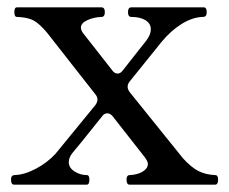

<svg xmlns="http://www.w3.org/2000/svg" viewBox="-20 -502 623 522"><path d="M573 -14Q573 0 565 0H332Q324 0 324 -14Q324 -26 333 -26Q354 -27 368 -35.5Q382 -44 382 -56Q382 -63 374 -74L287 -185Q280 -194 272 -194Q263 -194 257 -185Q186 -96 176 -85Q167 -73 167 -61Q167 -46 182.5 -36Q198 -26 216 -26Q223 -26 223 -14Q223 0 216 0H18Q10 0 10 -14Q10 -26 20 -26Q47 -27 78 -43.5Q109 -60 131 -84L239 -216Q245 -224 245 -231Q245 -239 239 -246Q158 -349 166 -339L108 -413Q87 -438 71 -446.5Q55 -455 26 -456Q19 -456 19 -469Q19 -482 26 -482H256Q265 -482 265 -469Q265 -456 256 -456Q234 -455 217 -447Q200 -439 200 -427Q200 -421 205 -413L285 -311Q291 -302 300 -302Q308 -302 315 -312L359 -368Q367 -378 373 -385.5Q379 -393 382 -398Q390 -410 390 -423Q390 -438 375.5 -447Q361 -456 337 -456Q328 -456 328 -469Q328 -482 337 -482H534Q542 -482 542 -469Q542 -462 539.5 -459Q537 -456 531 -456Q503 -455 474 -437Q445 -419 420 -389L333 -281Q327 -274 327 -266Q327 -259 333 -251L478 -71Q501 -46 520.5 -36.5Q540 -27 565 -26Q573 -26 573 -14Z"/></svg>

Font: Shippori Mincho B1 Medium
Style: Regular
Weight: 500
Designer: FONTDASU
Foundry: FONTDASU / Google Inc. / but / Adobe
Version: Version 3.110; ttfautohint (v1.8.3)